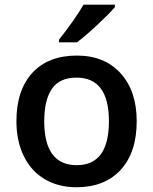

<svg xmlns="http://www.w3.org/2000/svg" viewBox="-20 -786 651 816"><path d="M561 -271Q561 -138.7 493.2 -64.5Q425.3 9.8 304.2 9.8Q228.5 9.8 170.4 -24.4Q112.3 -58.6 81.1 -122.6Q49.8 -186.5 49.8 -271Q49.8 -402.3 117.2 -476.1Q184.6 -549.8 307.1 -549.8Q424.3 -549.8 492.7 -474.4Q561 -398.9 561 -271ZM168 -271Q168 -84 306.2 -84Q442.9 -84 442.9 -271Q442.9 -456.1 305.2 -456.1Q232.9 -456.1 200.4 -408.2Q168 -360.4 168 -271ZM231 -606V-618.2Q258.8 -652.3 288.3 -694.3Q317.9 -736.3 335 -766.1H468.3V-755.9Q442.9 -726.1 392.3 -679Q341.8 -631.8 307.1 -606Z"/></svg>

Font: TypoPRO Open Sans
Style: Regular
Weight: 600
Foundry: Ascender Corporation
Version: Version 1.10